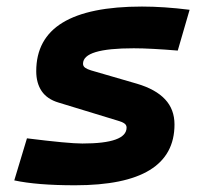

<svg xmlns="http://www.w3.org/2000/svg" viewBox="-20 -547 626 577"><path d="M205.6 9.8Q147.9 9.8 102.3 6.1Q56.6 2.4 22.9 -4.9L61 -131.3Q123.5 -123.5 165 -119.6Q206.5 -115.7 227.5 -115.7Q294.4 -115.7 327.4 -127.7Q360.4 -139.6 360.4 -163.6Q360.4 -171.4 353.8 -176Q347.2 -180.7 335 -184.1L155.8 -238.8Q121.6 -249 105.2 -273.2Q88.9 -297.4 88.9 -333Q88.9 -430.7 168.2 -479Q247.6 -527.3 406.7 -527.3Q439.5 -527.3 475.1 -524.9Q510.7 -522.5 549.8 -517.6L514.2 -395Q473.6 -398.4 440.7 -400.1Q407.7 -401.9 381.8 -401.9Q305.2 -401.9 267.3 -390.4Q229.5 -378.9 229.5 -355.5Q229.5 -348.1 235.8 -343.5Q242.2 -338.9 253.9 -335.4L391.6 -295.4Q447.8 -278.8 476.1 -248.5Q504.4 -218.3 504.4 -172.9Q504.4 -81.5 429.9 -35.9Q355.5 9.8 205.6 9.8Z"/></svg>

Font: Cascadia Code PL
Style: Italic
Weight: 400
Italic angle: -10°
Monospace: yes
Designer: Aaron Bell
Foundry: Saja Typeworks
Version: Version 2404.023